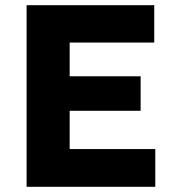

<svg xmlns="http://www.w3.org/2000/svg" viewBox="-20 -720 675 740"><path d="M82.5 0V-700H574.5V-556H248.5V-426H522V-293H248.5V-145.5H578.5V0Z"/></svg>

Font: Geologica Roman
Style: Bold
Weight: 700
Designer: Sindre Bremnes, Frode Helland
Foundry: Monokrom Skriftforlag AS
Version: Version 1.010;gftools[0.9.28]